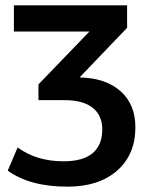

<svg xmlns="http://www.w3.org/2000/svg" viewBox="-20 -509 556 719"><path d="M233 190Q92 190 9 130L46 43Q116 95 218 95Q291 95 327 64.5Q363 34 363 -24Q363 -77 327 -105.5Q291 -134 221 -134H124V-193L315 -391H32V-489H456V-405L278 -219Q376 -217 431.5 -167.5Q487 -118 487 -32Q487 70 418.5 130Q350 190 233 190Z"/></svg>

Font: Nunito Sans
Style: Bold
Weight: 700
Designer: Vernon Adams
Foundry: Vernon Adams
Version: Version 3.101; ttfautohint (v1.8.4.7-5d5b);gftools[0.9.27]